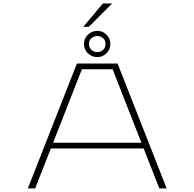

<svg xmlns="http://www.w3.org/2000/svg" viewBox="-20 -1056 1090 1076"><path d="M446.5 -905.5 556.5 -1036.5H608.5L477.5 -905.5ZM525.5 -736Q494.5 -736 472.5 -757.5Q450.5 -779 450.5 -810Q450.5 -840 472.5 -861.5Q494.5 -883 525.5 -883Q555 -883 576.8 -861.5Q598.5 -840 598.5 -810Q598.5 -779 576.8 -757.5Q555 -736 525.5 -736ZM525.5 -764Q545 -764 558.2 -777Q571.5 -790 571.5 -811Q571.5 -829.5 558 -841.8Q544.5 -854 525.5 -854Q506 -854 492.2 -841.8Q478.5 -829.5 478.5 -811Q478.5 -790 492 -777Q505.5 -764 525.5 -764ZM873 0 785 -224H265L177 0H136L411 -700H639L914 0ZM439 -668 277.5 -256H772.5L611 -668Z"/></svg>

Font: League Mono Extended Thin
Style: Regular
Weight: 100
Width: 9
Designer: Tyler Finck
Foundry: The League of Moveable Type / Tyler Finck
Version: Version 2.210